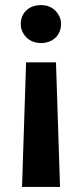

<svg xmlns="http://www.w3.org/2000/svg" viewBox="-20 -558 322 758"><path d="M83 -312 67 180H217L201 -312ZM221 -463C221 -474 219 -483 215 -492C203 -518 179 -538 142 -538C96 -538 62 -509 62 -463C62 -452 64 -443 68 -434C80 -408 104 -388 142 -388C187 -388 221 -418 221 -463Z"/></svg>

Font: Asimov
Style: Regular
Weight: 500
Designer: Google
Version: Version 2.000980; 2014